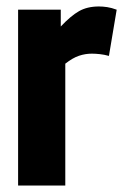

<svg xmlns="http://www.w3.org/2000/svg" viewBox="-20 -574 383 594"><path d="M168 -544V-492Q199 -525 224.5 -539.5Q250 -554 286 -554Q298 -554 311.5 -552Q325 -550 341 -544L317 -401Q303 -405 289 -406.5Q275 -408 264 -408Q244 -408 224.5 -401.5Q205 -395 182 -377V0H36V-544Z"/></svg>

Font: Georama SemiCondensed
Style: Bold
Weight: 700
Width: 4
Designer: Jean-Baptiste Levee
Foundry: Production Type
Version: Version 1.000